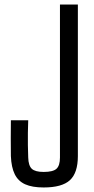

<svg xmlns="http://www.w3.org/2000/svg" viewBox="-20 -820 415 847"><path d="M172.5 7Q122 7 91 -7Q60 -21 45 -51.5Q30 -82 28 -131.5Q27.5 -174 27.5 -210.5Q27.5 -247 28 -289.5H104.5Q103.5 -262 103 -234.5Q102.5 -207 103 -179.8Q103.5 -152.5 104.5 -125Q105.5 -89.5 120.2 -75.5Q135 -61.5 172.5 -61.5Q214 -61.5 229.2 -75.5Q244.5 -89.5 244.5 -125V-800H323.5V-131.5Q323.5 -57.5 288.5 -25.2Q253.5 7 172.5 7Z"/></svg>

Font: Big Shoulders Text Thin
Style: Regular
Weight: 400
Version: Version 2.002